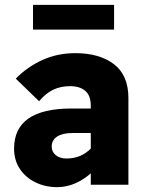

<svg xmlns="http://www.w3.org/2000/svg" viewBox="-20 -761 606 791"><path d="M216 10Q166 10 125.5 -10Q85 -30 61.5 -65.5Q38 -101 38 -149Q38 -314 275 -314H354V-326Q354 -367 331.5 -386.5Q309 -406 269 -406Q230 -406 199.5 -391.5Q169 -377 141 -344L45 -437Q93 -486 155 -514Q217 -542 290 -542Q390 -542 449.5 -496.5Q509 -451 509 -357V0H354V-47Q325 -21 289.5 -5.5Q254 10 216 10ZM254 -108Q314 -108 354 -149V-213H279Q238 -213 215.5 -198.5Q193 -184 193 -157Q193 -135 210 -121.5Q227 -108 254 -108ZM116 -639V-741H450V-639Z"/></svg>

Font: Readex Pro
Style: Bold
Weight: 700
Designer: Bonnie Shaver-Troup, Thomas Jockin
Foundry: Lexend
Version: Version 1.203; ttfautohint (v1.8.3)